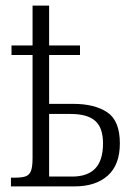

<svg xmlns="http://www.w3.org/2000/svg" viewBox="-20 -664 485 684"><path d="M19 -31H30Q59 -31 72 -36Q85 -41 90.5 -55.5Q96 -70 96 -102V-468H21V-502H96V-644H155V-502H265V-468H155V-294H241Q317 -294 362 -264Q407 -234 407 -153Q407 -77 364 -38.5Q321 0 246 0H19ZM237 -35Q292 -35 319.5 -64Q347 -93 347 -153Q347 -209 319 -233.5Q291 -258 232 -258H155V-35Z"/></svg>

Font: Noto Serif CondLight
Style: Regular
Weight: 300
Width: 3
Designer: Monotype Design Team
Foundry: Monotype Imaging Inc.
Version: Version 1.001